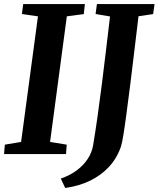

<svg xmlns="http://www.w3.org/2000/svg" viewBox="-24 -763 786 951"><path d="M-4 0 0 -46.5 80.5 -60 164 -682 84.5 -693.5 91 -743H396.5L391 -693.5L307 -682L224 -60L306.5 -46.5L303 0ZM299 168 277 121.5Q322.5 106 356.2 80.8Q390 55.5 410.8 23.5Q431.5 -8.5 437 -42.5Q448.5 -110.5 459.5 -188.5Q470.5 -266.5 481 -350Q491.5 -433.5 501.5 -517.8Q511.5 -602 521 -681.5L449.5 -693.5L456 -743H741.5L734.5 -693.5L662 -682.5Q651.5 -595.5 641.2 -508.8Q631 -422 621 -343.2Q611 -264.5 602.5 -200.5Q594 -136.5 587 -93.8Q580 -51 575 -37Q555 21.5 515.2 64Q475.5 106.5 420.5 132.8Q365.5 159 299 168Z"/></svg>

Font: Merriweather Light 18pt
Style: Bold Italic
Weight: 700
Italic angle: -7.8°
Version: Version 2.101